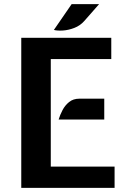

<svg xmlns="http://www.w3.org/2000/svg" viewBox="-20 -910 628 930"><path d="M83 0V-727H519V-624H226V-103H535V0ZM264 -331Q270.5 -353 282.8 -376.5Q295 -400 315 -416Q335 -432 364 -432H485V-331ZM241 -765 327 -890H460L388 -808Q368 -785.5 340 -774.8Q312 -764 285 -762.2Q258 -760.5 241 -765Z"/></svg>

Font: Expletus Sans
Style: Bold
Weight: 700
Version: Version 7.500